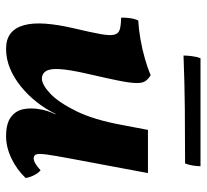

<svg xmlns="http://www.w3.org/2000/svg" viewBox="-44 -627 680 632"><g transform="rotate(90 296.0 -311.0)"><path d="M140.5 9Q109.1 9 90 -6Q70.9 -21 63 -49.7Q55 -78.5 57.9 -119.7Q60.8 -161 72.9 -213Q86.3 -269.3 92 -301Q97.7 -332.7 94.2 -346.9Q90.7 -361.2 77.2 -365.2Q63.6 -369.2 38.1 -369.7Q37.6 -382.9 39.7 -398.4Q41.7 -413.8 47.3 -426Q75.4 -427.5 108.4 -433.2Q141.4 -438.9 172.9 -447.9Q204.4 -456.9 227.3 -467Q240.4 -459 246.9 -449.7Q253.5 -440.4 253.3 -420Q253.1 -399.6 245.2 -360.2Q237.3 -320.8 221.5 -253Q209.5 -199.3 207.5 -167.7Q205.5 -136.1 214 -122.5Q222.5 -108.9 238.5 -108.9Q258.5 -108.9 287.6 -136Q316.7 -163.2 345.5 -221.3Q374.3 -279.5 391.3 -372.5L407.6 -458H549.7L502.8 -207.4Q492 -150.4 488.5 -123.7Q485.1 -96.9 488.6 -89.4Q492.1 -81.9 501.5 -81.9Q515.9 -81.9 540.6 -104.6Q549.7 -97 556.8 -83Q563.9 -69 565.9 -55.3Q537.7 -25.8 500.9 -8.4Q464.2 9 428.3 9Q386.8 9 365.6 -6.8Q344.3 -22.6 339.3 -48.4Q334.2 -74.2 340.2 -105.6Q342.2 -117.1 346.2 -129.1Q350.2 -141.1 356.2 -153.6H354.7Q339.1 -121.3 316.2 -92.2Q293.3 -63.2 265.2 -40.2Q237 -17.3 205.6 -4.1Q174.2 9 140.5 9ZM162.8 -575.1Q162.8 -585.8 164.8 -602.6Q166.8 -619.4 171.8 -631H527.1Q527.1 -620.5 525.1 -606.9Q523.1 -593.3 518.1 -580.2Q428.6 -580.2 339.8 -579.4Q251 -578.6 162.8 -575.1Z"/></g></svg>

Font: Vollkorn
Style: Italic
Weight: 400
Italic angle: -11°
Designer: Friedrich Althausen
Foundry: Friedrich Althausen
Version: Version 5.001